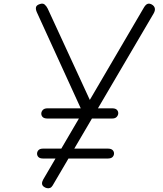

<svg xmlns="http://www.w3.org/2000/svg" viewBox="-20 -1024 888 1044"><path d="M195.5 -1001.5Q213 -1008 223 -999.2Q233 -990.5 239.5 -977L483 -449L441 -387L180.5 -957Q173 -974 175.8 -985Q178.5 -996 195.5 -1001.5ZM218.5 -8.5Q209 -15.5 208.5 -25.5Q208 -35.5 215 -48L762.5 -983Q772 -999 782 -1002.8Q792 -1006.5 804.5 -1000Q819 -992 821.8 -979.2Q824.5 -966.5 815.5 -951L266 -15Q260.5 -5.5 252.2 -2.2Q244 1 235 -1Q226 -3 218.5 -8.5ZM215.5 -162Q197 -162 189.2 -169.8Q181.5 -177.5 181.5 -188.5Q181.5 -199 189.2 -207.5Q197 -216 215.5 -216H565Q584 -216 592 -208.2Q600 -200.5 600 -189.5Q600 -178.5 592 -170.2Q584 -162 565 -162ZM238.5 -379.5Q220.5 -379.5 212.5 -387.2Q204.5 -395 204.5 -406Q204.5 -417 212.8 -426Q221 -435 238.5 -435H589.5Q607.5 -435 615.2 -427.2Q623 -419.5 623 -408.5Q623 -398 615 -388.8Q607 -379.5 589.5 -379.5Z"/></svg>

Font: Edu SA Hand Cursive
Style: Regular
Weight: 400
Designer: Tina and Corey Anderson, Eben Sorkin, Mirko Velimirovic
Foundry: Google for Education
Version: Version 2.000